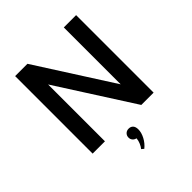

<svg xmlns="http://www.w3.org/2000/svg" viewBox="-278 -1011 1445 1445"><g transform="rotate(-45 445.0 -288.0)"><path d="M120.5 0H251.5V-605L638.5 0H769.5V-825H638.5V-219.5L251.5 -825H120.5ZM421 249.5Q453.5 223.5 473.2 186Q493 148.5 493 114.5Q493 86.5 480 72.5Q467 58.5 445 58.5Q423.5 58.5 410 72Q396.5 85.5 396.5 106Q396.5 123.5 407.5 136.2Q418.5 149 435.5 152Q434 175 424 197.8Q414 220.5 402.5 234Z"/></g></svg>

Font: Spartan SemiBold
Style: Regular
Weight: 600
Designer: Matt Bailey, Mirko Velimirovic
Foundry: Matt Bailey
Version: Version 1.003; ttfautohint (v1.8.3)